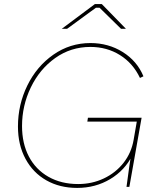

<svg xmlns="http://www.w3.org/2000/svg" viewBox="-20 -916 775 941"><path d="M68 -296Q68 -403 114 -497Q160 -591 241.5 -648Q323 -705 423 -705Q511 -705 581.5 -661Q652 -617 683 -542L666 -534Q632 -606 568 -646Q504 -686 423 -686Q327 -686 250.5 -631.5Q174 -577 131 -487.5Q88 -398 88 -298Q88 -213 121.5 -149Q155 -85 217.5 -49.5Q280 -14 363 -14Q431 -14 489 -41.5Q547 -69 585.5 -118Q624 -167 635 -231L653 -335L662 -320H408L411 -339H674L614 0H600Q615 -114 623 -161L629 -156Q593 -82 520.5 -38.5Q448 5 358 5Q273 5 207.5 -32Q142 -69 105 -137.5Q68 -206 68 -296ZM445 -896H479L597 -775H573L468 -878H450L309 -775H283Z"/></svg>

Font: Fixel Italic Variable Display Thin
Style: Italic
Weight: 100
Italic angle: -10°
Designer: AlfaBravo + MacPaw
Foundry: Kyrylo Tkachov, Marchela Mozhyna, Serhii Makarenko, Maria Weinstein, Zakhar Kryvoshyya
Version: Version 1.210;Glyphs 3.2 (3217)